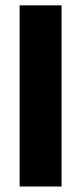

<svg xmlns="http://www.w3.org/2000/svg" viewBox="-20 -680 296 700"><path d="M51.5 0V-660.5H204.5V0Z"/></svg>

Font: Anek Odia
Style: Bold
Weight: 700
Designer: Yesha Goshar & Mahesh Sahu (Odia), Yesha Goshar (Latin)
Foundry: Ek Type
Version: Version 1.003